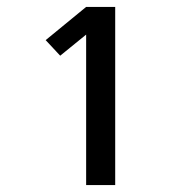

<svg xmlns="http://www.w3.org/2000/svg" viewBox="-20 -858 540 555"><path d="M229 -323V-758L154 -697L112 -742L229 -838H313V-323Z"/></svg>

Font: Zed Mono Semibold
Style: Regular
Weight: 600
Monospace: yes
Designer: Belleve Invis
Foundry: Belleve Invis
Version: Version 1.0.0; ttfautohint (v1.8.4)